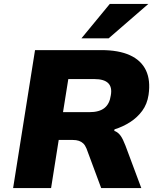

<svg xmlns="http://www.w3.org/2000/svg" viewBox="-20 -961 814 981"><path d="M47 0 159 -705H498Q586 -705 643.5 -679Q701 -653 725.5 -602Q750 -551 739 -476Q732 -429 706.5 -394.5Q681 -360 644 -336.5Q607 -313 565 -300L564 -292L570 -290Q585 -283 596.5 -267Q608 -251 621 -217L702 0H497L422 -202Q415 -219 405.5 -228Q396 -237 383 -241.5Q370 -246 350 -246H280L241 0ZM302 -388H437Q487 -388 513.5 -409Q540 -430 546 -473Q554 -515 533 -536Q512 -557 462 -557H329ZM396 -765 541 -941H738L535 -765Z"/></svg>

Font: Nunito Sans 6pt Black
Style: Italic
Weight: 900
Italic angle: -9°
Version: Version 3.101;gftools[0.9.27]